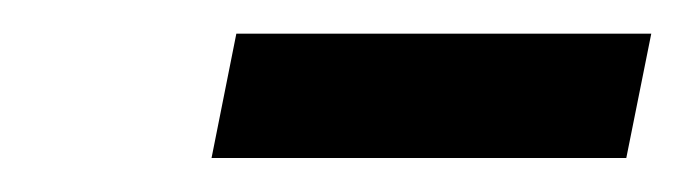

<svg xmlns="http://www.w3.org/2000/svg" viewBox="-20 -718 403 113"><path d="M363.3 -698.2 348.6 -625H104.5L119.1 -698.2Z"/></svg>

Font: Sansation
Style: Italic
Weight: 400
Designer: Bernd Montag
Version: Version 1.301